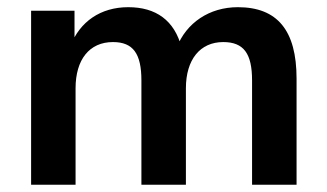

<svg xmlns="http://www.w3.org/2000/svg" viewBox="-20 -509 900 529"><path d="M65.7 0H188.2V-265.7C188.2 -345.1 226.5 -393.1 291.2 -393.1C347.1 -393.1 369.6 -360.8 369.6 -287.3V0H492.2V-265.7C492.2 -345.1 531.4 -393.1 595.1 -393.1C652 -393.1 674.5 -360.8 674.5 -287.3V0H797.1V-292.2C797.1 -425.5 744.1 -489.2 635.3 -489.2C556.9 -489.2 493.1 -446.1 466.7 -377.5H480.4C460.8 -452.9 409.8 -489.2 333.3 -489.2C256.9 -489.2 200 -449 174.5 -383.3H185.3V-479.4H65.7Z"/></svg>

Font: LL Pando Sans
Style: Bold
Weight: 700
Designer: Joshua Smith
Foundry: Joshua Smith
Version: Version 1.000;Glyphs 3.2.1 (3258)